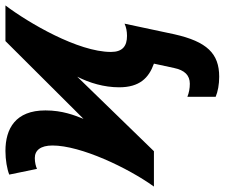

<svg xmlns="http://www.w3.org/2000/svg" viewBox="-100 -506 826 706"><g transform="rotate(-90 313.0 -153.0)"><path d="M384 240C469 240 513 195 540 75L579 -108C566 -102 551 -99 534 -99C497 -99 475 -115 475 -158C475 -279 582 -461 646 -546H515L229 -259C242 -292 260 -336 260 -399C260 -509 193 -546 111 -546C78 -546 44 -540 24 -532L45 -430C54 -434 68 -438 85 -438C113 -438 131 -417 131 -373C131 -269 49 -96 -20 0H110L384 -282C361 -237 345 -183 345 -128C345 -53 379 -19 432 0L416 74C408 113 389 132 358 132C341 132 325 129 310 123V227C329 235 355 240 384 240Z"/></g></svg>

Font: BC Sans
Style: Bold Italic
Weight: 700
Italic angle: -12°
Designer: Monotype Design Team
Province of B.C.
Foundry: Monotype Imaging Inc.
Version: Version 2.000;GOOG;noto-source:20170915:90ef993387c0